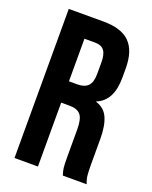

<svg xmlns="http://www.w3.org/2000/svg" viewBox="-133 -773 669 847"><g transform="rotate(20 201.5 -350.0)"><path d="M41 -700H204Q289 -700 328 -660.5Q367 -621 367 -539V-496Q367 -387 295 -358V-356Q335 -344 351.5 -307Q368 -270 368 -208V-85Q368 -55 370 -36.5Q372 -18 380 0H268Q262 -17 260 -32Q258 -47 258 -86V-214Q258 -262 242.5 -281Q227 -300 189 -300H151V0H41ZM191 -400Q224 -400 240.5 -417Q257 -434 257 -474V-528Q257 -566 243.5 -583Q230 -600 201 -600H151V-400Z"/></g></svg>

Font: kids-team
Style: team
Weight: 400
Designer: Ryoichi Tsunekawa, Thomas Gollenia, Laura Emeder
Foundry: Ryoichi Tsunekawa, Thomas Gollenia, Laura Emeder
Version: Version 2.000